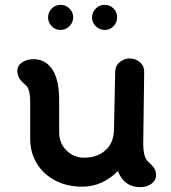

<svg xmlns="http://www.w3.org/2000/svg" viewBox="-20 -760 707 795"><path d="M626 -35Q626 -13 607 1Q588 15 561 15Q494 15 468 -52Q438 -21 400.5 -4Q363 13 321 13Q257 13 208 -13Q159 -39 132 -84Q105 -129 105 -186V-339Q105 -392 86 -408Q69 -422 60.5 -435Q52 -448 52 -467Q52 -489 72 -502Q92 -515 119 -515Q169 -515 197.5 -471Q226 -427 225 -338V-212Q225 -167 255.5 -137Q286 -107 328 -107Q383 -107 417.5 -138.5Q452 -170 452 -226Q456 -442 457 -464Q458 -489 476.5 -503.5Q495 -518 517 -518Q540 -518 558.5 -503Q577 -488 577 -463L573 -161Q573 -141 577.5 -121Q582 -101 593 -91Q609 -77 617.5 -65Q626 -53 626 -35ZM179 -688Q179 -709 194 -724.5Q209 -740 231 -740Q252 -740 267.5 -725Q283 -710 283 -688Q283 -667 267.5 -651.5Q252 -636 231 -636Q209 -636 194 -651.5Q179 -667 179 -688ZM361 -688Q361 -709 376.5 -724.5Q392 -740 413 -740Q435 -740 450 -725Q465 -710 465 -688Q465 -667 450 -651.5Q435 -636 413 -636Q392 -636 376.5 -651.5Q361 -667 361 -688Z"/></svg>

Font: Tsukimi Rounded
Style: Bold
Weight: 700
Designer: Takashi Funayama
Foundry: Takashi Funayama
Version: Version 1.032; ttfautohint (v1.8.3)